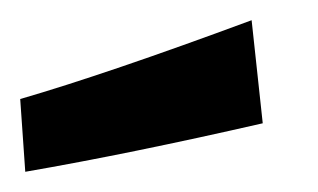

<svg xmlns="http://www.w3.org/2000/svg" viewBox="-51 -745 315 190"><path d="M198 -725 209 -623Q78 -593 -26 -575L-31 -647Q55 -672 198 -725Z"/></svg>

Font: Acme
Style: Regular
Weight: 400
Designer: Juan Pablo del Peral
Foundry: Juan Pablo del Peral
Version: Version 1.002